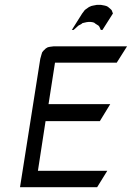

<svg xmlns="http://www.w3.org/2000/svg" viewBox="-20 -776 547 796"><path d="M63 0 147 -532.2 151.9 -549.8 154.8 -559.1 160.2 -565.9 169.9 -575.2 178.2 -580.1 187 -582 203.1 -584H506.8L463.9 -516.1H208L181.2 -344.2H437L394 -273.9H168.9L137.2 -67.9H424.8L382.8 0ZM277.8 -651.9 320.8 -720.2 331.1 -733.9 335.9 -737.8 349.1 -747.1 357.9 -751 366.2 -752.9 381.8 -755.9H397.9L414.1 -752.9L420.9 -751L428.2 -747.1L439 -737.8L442.9 -733.9L448.2 -720.2L404.8 -651.9H397.9L392.1 -665L388.2 -669.9L377 -676.8L370.1 -682.1L362.8 -684.1L355 -685.1H347.2L338.9 -684.1L321.8 -680.2L317.9 -676.8L305.2 -669.9L285.2 -651.9Z"/></svg>

Font: Petahja
Style: Italic
Weight: 400
Designer: T. Christopher White
Version: Version 1.1